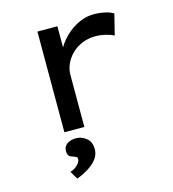

<svg xmlns="http://www.w3.org/2000/svg" viewBox="-114 -631 873 967"><g transform="rotate(-15 322.5 -147.0)"><path d="M167 0V-525H271V-343L248 -362Q262 -410 295.5 -449.5Q329 -489 372.5 -512.5Q416 -536 463 -536Q493 -536 520.5 -530Q548 -524 565 -513L538 -405Q519 -415 493 -421Q467 -427 444 -427Q406 -427 374 -414Q342 -401 319 -378.5Q296 -356 283.5 -328Q271 -300 271 -271V0ZM169 242 145 200Q159 197 171 188.5Q183 180 191 169Q199 158 199 148Q199 139 193.5 136Q188 133 179 130Q166 127 158 119.5Q150 112 150 93Q150 70 168.5 57Q187 44 215 44Q244 44 268.5 63.5Q293 83 293 121Q293 144 281 164Q269 184 249.5 199Q230 214 208.5 225Q187 236 169 242Z"/></g></svg>

Font: Lexend Mega
Style: Regular
Weight: 400
Designer: Bonnie Shaver-Troup, Thomas Jockin
Foundry: Lexend
Version: Version 1.007